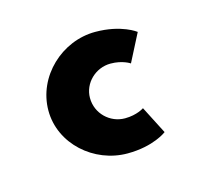

<svg xmlns="http://www.w3.org/2000/svg" viewBox="-44 -212 268 261"><g transform="rotate(-15 90.5 -81.5)"><path d="M164 -11 144 -50C144 -50 134 -43 117 -43C96 -43 78 -60 78 -82C78 -103 96 -120 117 -120C134 -120 144 -113 144 -113L164 -152C164 -152 145 -167 108 -167C61 -167 19 -128 19 -80C19 -33 61 4 108 4C145 4 164 -11 164 -11Z"/></g></svg>

Font: Hussar Tani
Style: Dwa
Weight: 700
Foundry: Cannot Into Space Fonts
Version: Version 0.92